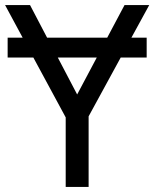

<svg xmlns="http://www.w3.org/2000/svg" viewBox="-20 -734 606 754"><path d="M556 -586V-508H454L328 -277V0H238V-273L111 -508H10V-586H69L0 -714H98L165 -586H401L469 -714H566L496 -586ZM283 -363 360 -508H207Z"/></svg>

Font: Noto Sans
Style: Regular
Weight: 400
Designer: Monotype Design Team
Foundry: Monotype Imaging Inc.
Version: Version 2.007